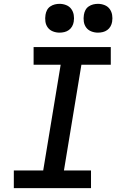

<svg xmlns="http://www.w3.org/2000/svg" viewBox="-20 -980 640 1000"><path d="M52 0V-92H205L296 -643H155V-735H557V-643H404L313 -92H454V0ZM490 -810Q472 -810 455.5 -816.5Q439 -823 429 -836.5Q419 -850 416.5 -867.5Q414 -885 417 -903Q419 -916 425 -927.5Q431 -939 442 -946.5Q453 -954 465.5 -957Q478 -960 490 -960Q508 -960 524.5 -953.5Q541 -947 551 -933.5Q561 -920 564 -902.5Q567 -885 564 -867Q562 -854 555.5 -842.5Q549 -831 538.5 -823.5Q528 -816 515.5 -813Q503 -810 490 -810ZM290 -810Q272 -810 255.5 -816.5Q239 -823 229 -836.5Q219 -850 216.5 -867.5Q214 -885 217 -903Q219 -916 225 -927.5Q231 -939 242 -946.5Q253 -954 265.5 -957Q278 -960 290 -960Q308 -960 324.5 -953.5Q341 -947 351 -933.5Q361 -920 364 -902.5Q367 -885 364 -867Q362 -854 355.5 -842.5Q349 -831 338.5 -823.5Q328 -816 315.5 -813Q303 -810 290 -810Z"/></svg>

Font: Iosevka Curly SmBdExObl
Style: Regular
Weight: 600
Width: 7
Italic angle: -9°
Monospace: yes
Designer: Belleve Invis
Foundry: Belleve Invis
Version: Version 11.1.0; ttfautohint (v1.8.3)